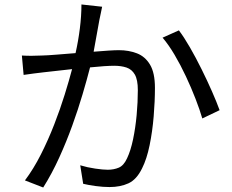

<svg xmlns="http://www.w3.org/2000/svg" viewBox="-20 -810 1040 861"><path d="M782.2 -673.8Q805.2 -643.6 831.8 -597.4Q858.4 -551.3 884 -499.5Q909.7 -447.8 930.9 -399.4Q952.1 -351.1 964.8 -315.9L887.2 -278.8Q876 -317.4 856.9 -366.7Q837.9 -416 813.7 -467.5Q789.6 -519 762.7 -564.5Q735.8 -609.9 709 -641.1ZM78.1 -561Q101.1 -559.6 122.1 -559.8Q143.1 -560.1 167 -561Q191.9 -561.5 232.9 -564.9Q273.9 -568.4 318.8 -571.8Q331.1 -626 338.1 -682.4Q345.2 -738.8 345.2 -790L438 -779.8Q435.1 -766.6 432.1 -751Q429.2 -735.4 425.8 -721.2L399.9 -578.1Q435.1 -581.1 465.1 -583Q495.1 -585 513.2 -585Q557.6 -585 594.2 -570.8Q630.9 -556.6 652.8 -520Q674.8 -483.4 674.8 -416Q674.8 -356.4 669.2 -288.6Q663.6 -220.7 650.9 -158.7Q638.2 -96.7 617.2 -55.2Q592.8 -4.9 556.2 12Q519.5 28.8 471.2 28.8Q442.4 28.8 409.7 24.4Q377 20 353 14.2L339.8 -68.8Q371.6 -59.1 406.7 -54Q441.9 -48.8 462.9 -48.8Q490.7 -48.8 512.9 -58.3Q535.2 -67.9 549.8 -100.1Q565.9 -133.8 576.7 -185.1Q587.4 -236.3 592.8 -294.2Q598.1 -352.1 598.1 -405.8Q598.1 -452.1 584.7 -475.6Q571.3 -499 547.4 -507.1Q523.4 -515.1 492.2 -515.1Q474.1 -515.1 445.6 -513.2Q417 -511.2 383.8 -507.8Q370.1 -454.1 350.3 -387.2Q330.6 -320.3 304.4 -247.8Q278.3 -175.3 245.8 -103.8Q213.4 -32.2 173.8 30.8L91.8 -1Q130.4 -52.2 163.3 -117.4Q196.3 -182.6 223.1 -251.7Q250 -320.8 270 -385.3Q290 -449.7 303.2 -500L175.8 -485.8Q158.7 -483.9 132.1 -480.5Q105.5 -477.1 85.9 -474.1Z"/></svg>

Font: Source Han Sans CN
Style: Regular
Weight: 400
Designer: Ryoko NISHIZUKA  (kana, bopomofo & ideographs); Paul D. Hunt (Latin, Greek & Cyrillic); Sandoll Communications , Soo-you
Foundry: Adobe
Version: Version 2.004;hotconv 1.0.118;makeotfexe 2.5.65603